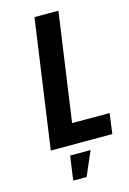

<svg xmlns="http://www.w3.org/2000/svg" viewBox="-130 -750 666 992"><g transform="rotate(-15 203.0 -254.0)"><path d="M61.9 0H390.9L405.7 -108.6H204.9L287 -687.7H158.9ZM133.7 180.1H205.1L261.3 50.7H151.7Z"/></g></svg>

Font: Secuela ExtLt
Style: Italic
Weight: 200
Italic angle: -8°
Designer: Fernando Haro
Foundry: deFharo
Version: Version 1.704